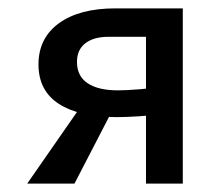

<svg xmlns="http://www.w3.org/2000/svg" viewBox="-20 -439 525 459"><path d="M329 0V-351H239Q204 -351 184 -335.5Q164 -320 164 -291Q164 -257 189.5 -240Q215 -223 262 -223Q281 -223 312.5 -225.5Q344 -228 369 -232V-167Q343 -163 312 -161Q281 -159 260 -159Q170 -159 121 -190.5Q72 -222 72 -285Q72 -348 121 -383.5Q170 -419 256 -419H417V0ZM45 0 184 -200 246 -170 158 0Z"/></svg>

Font: Ysabeau Office SemiBold
Style: Regular
Weight: 600
Designer: Christian Thalmann (Catharsis Fonts)
Version: Version 2.001;gftools[0.9.30]; featfreeze: tnum,lnum,ss02